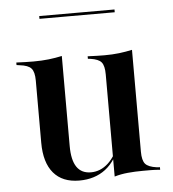

<svg xmlns="http://www.w3.org/2000/svg" viewBox="-46 -612 602 668"><g transform="rotate(-5 255.0 -278.0)"><path d="M181.5 -415.3V-207.3H83.9V-346.8Q83.9 -377.4 73 -389.5Q62.1 -401.6 33.1 -404.8L21.8 -406.5V-415.3Q41.9 -414.5 55.2 -414.1Q68.5 -413.7 82.3 -413.7Q110.5 -413.7 135.1 -416.5Q159.7 -419.4 181.5 -424.2ZM181.5 -207.3V-109.7Q181.5 -60.5 198 -36.3Q214.5 -12.1 247.6 -12.1Q280.6 -12.1 307.3 -36.3Q333.9 -60.5 351.6 -108.9L354 -104.8Q333.9 -44.4 296.4 -15.7Q258.9 12.9 204.8 12.9Q146 12.9 114.9 -23.8Q83.9 -60.5 83.9 -129.8V-207.3ZM328.2 0V-207.3H426.6V-68.5Q426.6 -37.9 437.1 -25.8Q447.6 -13.7 476.6 -9.7L487.9 -8.9V0Q468.5 -1.6 454.8 -1.6Q441.1 -1.6 428.2 -1.6Q400 -1.6 375 0.8Q350 3.2 328.2 9.7ZM426.6 -415.3V-207.3H328.2V-346.8Q328.2 -377.4 318.1 -389.5Q308.1 -401.6 279.8 -405.6L271 -406.5V-415.3Q291.1 -414.5 304 -414.1Q316.9 -413.7 329.8 -413.7Q357.3 -413.7 381 -416.5Q404.8 -419.4 426.6 -424.2ZM115.3 -559.7V-569.4H378.2V-559.7Z"/></g></svg>

Font: Playfair 144pt SemiCondensed SemiBold
Style: Regular
Weight: 600
Width: 4
Designer: Claus Eggers Sørensen
Foundry: Claus Eggers Sørensen
Version: Version 2.203